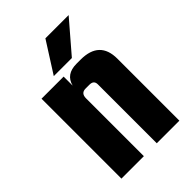

<svg xmlns="http://www.w3.org/2000/svg" viewBox="-201 -755 841 841"><g transform="rotate(-45 219.5 -335.0)"><path d="M259 -495H284Q401 -495 401 -384V0H261V-365Q261 -390 234 -390H210Q181 -390 181 -358V0H42V-495H179V-439Q193 -495 259 -495ZM385 -670 262 -527H150L241 -670Z"/></g></svg>

Font: Teko SemiBold
Style: Regular
Weight: 600
Designer: Manushi Parikh, Jonny Pinhorn
Foundry: Indian Type Foundry
Version: Version 1.106;PS 1.0;hotconv 1.0.78;makeotf.lib2.5.61930; tt